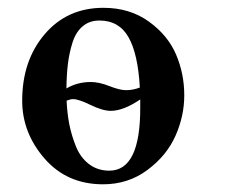

<svg xmlns="http://www.w3.org/2000/svg" viewBox="-20 -462 594 494"><path d="M37.1 -203.1Q37.1 -306.2 95 -374Q152.8 -441.9 246.1 -441.9Q314 -441.9 363 -406.5Q412.1 -371.1 433.1 -321.5Q454.1 -272 454.1 -216.8Q454.1 -163.6 431.6 -112.8Q409.2 -62 359.6 -24.9Q310.1 12.2 245.1 12.2Q152.3 12.2 94.7 -54Q37.1 -120.1 37.1 -203.1ZM339.8 -236.8Q335 -323.7 310.5 -366.5Q286.1 -409.2 235.8 -409.2Q210.4 -409.2 192.9 -394.5Q175.3 -379.9 166.7 -353Q158.2 -326.2 154.8 -298.3Q151.4 -270.5 150.9 -234.4Q178.7 -251 213.9 -251Q234.9 -251 261.5 -240.5Q288.1 -230 304.2 -230Q322.3 -230 339.8 -236.8ZM151.4 -203.1Q152.8 -170.4 158.4 -141.8Q164.1 -113.3 175.5 -85Q187 -56.6 209 -39.8Q231 -22.9 261.2 -22.9Q341.3 -22.9 340.8 -185.1Q340.8 -192.4 340.8 -206.1Q297.4 -176.8 265.1 -176.8Q244.1 -176.8 213.1 -191.9Q182.1 -207 168 -207Q161.6 -207 151.4 -203.1Z"/></svg>

Font: Linux Libertine
Style: Semibold
Weight: 600
Designer: Philipp H. Poll
Foundry: Philipp H. Poll
Version: Version 5.1.2 ; ttfautohint (v0.9)